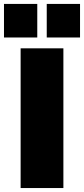

<svg xmlns="http://www.w3.org/2000/svg" viewBox="-46 -949 424 969"><path d="M189.9 -759.8V-929.2H357.9V-759.8ZM-25.9 -759.8V-929.2H142.1V-759.8ZM58.1 0V-705.1H273.9V0Z"/></svg>

Font: Mulish ExtraBlack
Style: Regular
Weight: 1000
Designer: Vernon Adams
Foundry: Vernon Adams
Version: Version 3.603; ttfautohint (v1.8.3)